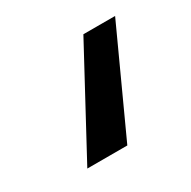

<svg xmlns="http://www.w3.org/2000/svg" viewBox="-64 -62 323 325"><g transform="rotate(-30 97.0 100.0)"><path d="M23.9 200.2 131.8 0H193.8L102.1 200.2Z"/></g></svg>

Font: CMU Sans Serif
Style: Medium
Weight: 500
Version: Version 0.7.0